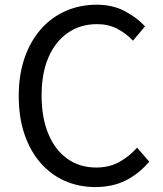

<svg xmlns="http://www.w3.org/2000/svg" viewBox="-20 -766 678 800"><path d="M377.2 13.4Q308.7 13.4 250.5 -12.1Q192.4 -37.7 149.1 -87.1Q105.8 -136.5 81.9 -206.8Q58.1 -277 58.1 -366.2Q58.1 -454.9 82.6 -525.3Q107.2 -595.6 150.9 -645Q194.6 -694.4 254 -720.4Q313.4 -746.4 383.2 -746.4Q450.1 -746.4 501.2 -718.9Q552.3 -691.5 584.2 -656.1L533.9 -596.4Q505.3 -627.3 468.2 -646.3Q431.1 -665.4 384.4 -665.4Q315 -665.4 262.8 -629.3Q210.6 -593.3 181.9 -526.9Q153.3 -460.4 153.3 -368.5Q153.3 -276.2 181.2 -208.8Q209.1 -141.3 260.3 -104.7Q311.5 -68 381.2 -68Q433.5 -68 474.8 -89.9Q516.1 -111.7 551.2 -150.7L601.9 -92.3Q558.6 -41.6 503.8 -14.1Q449 13.4 377.2 13.4Z"/></svg>

Font: Noto Sans JP
Style: Regular
Weight: 100
Designer: Ryoko NISHIZUKA 西塚涼子 (kana, bopomofo & ideographs); Paul D. Hunt (Latin, Greek & Cyrillic); Sandoll Communications 산돌커뮤니
Foundry: Adobe
Version: Version 2.004;hotconv 1.0.118;makeotfexe 2.5.65603